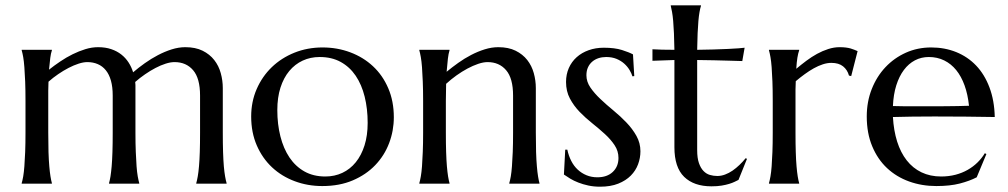

<svg xmlns="http://www.w3.org/2000/svg" viewBox="-20 -686 3765 717"><path d="M400.9 -329.1Q400.9 -361.3 394.3 -384.8Q387.7 -408.2 375.2 -423.6Q362.8 -439 345.2 -446.5Q327.6 -454.1 306.2 -454.1Q291.5 -454.1 273.4 -448.2Q255.4 -442.4 236.1 -432.4Q216.8 -422.4 197.5 -409.2Q178.2 -396 161.1 -380.9Q160.2 -365.2 160.2 -347.4Q160.2 -329.6 160.2 -309.1V-190.9Q160.2 -149.4 161.1 -118.4Q162.1 -87.4 164.1 -64.9Q166 -42.5 168.5 -27.3Q170.9 -12.2 173.8 -2V0H61V-2Q64 -12.2 66.7 -27.3Q69.3 -42.5 71 -64.9Q72.8 -87.4 74 -118.4Q75.2 -149.4 75.2 -190.9V-309.1Q75.2 -350.6 74 -381.6Q72.8 -412.6 71 -435.1Q69.3 -457.5 66.7 -472.7Q64 -487.8 61 -498V-500H173.8V-498Q169.9 -486.8 167.7 -469.5Q165.5 -452.1 163.1 -425.8Q182.6 -441.4 205.1 -456.5Q227.5 -471.7 251.2 -483.4Q274.9 -495.1 298.8 -502.4Q322.8 -509.8 346.2 -509.8Q374 -509.8 395.5 -502.4Q417 -495.1 433.1 -482.4Q449.2 -469.7 460.2 -452.6Q471.2 -435.5 477.1 -416Q497.1 -433.1 520.8 -450Q544.4 -466.8 569.6 -480Q594.7 -493.2 620.8 -501.5Q647 -509.8 671.9 -509.8Q710 -509.8 736.6 -496.6Q763.2 -483.4 780 -461.9Q796.9 -440.4 804.4 -412.8Q812 -385.3 812 -356.9V-190.9Q812 -149.4 813 -118.4Q814 -87.4 815.9 -64.9Q817.9 -42.5 820.6 -27.3Q823.2 -12.2 826.2 -2V0H712.9V-2Q715.8 -12.2 718.5 -27.3Q721.2 -42.5 723.1 -64.9Q725.1 -87.4 726.1 -118.4Q727.1 -149.4 727.1 -190.9V-329.1Q727.1 -393.6 701.2 -423.8Q675.3 -454.1 631.8 -454.1Q616.7 -454.1 598.4 -448.2Q580.1 -442.4 560.5 -432.1Q541 -421.9 521.5 -408.4Q502 -395 484.9 -379.9Q485.8 -374 485.8 -368.2Q485.8 -362.3 485.8 -356.9V-190.9Q485.8 -149.4 487.1 -118.4Q488.3 -87.4 490 -64.9Q491.7 -42.5 494.4 -27.3Q497.1 -12.2 500 -2V0H387.2V-2Q390.1 -12.2 392.6 -27.3Q395 -42.5 397 -64.9Q398.9 -87.4 399.9 -118.4Q400.9 -149.4 400.9 -190.9Z M918 -251Q918 -306.2 938.5 -353.3Q959 -400.4 994.9 -435.1Q1030.8 -469.7 1079.6 -489.3Q1128.4 -508.8 1184.6 -508.8Q1239.7 -508.8 1288.3 -490.5Q1336.9 -472.2 1373 -438.5Q1409.2 -404.8 1429.9 -356.4Q1450.7 -308.1 1450.7 -248Q1450.7 -197.8 1433.1 -151.4Q1415.5 -105 1381.3 -69.3Q1347.2 -33.7 1297.6 -12.5Q1248 8.8 1183.6 8.8Q1128.9 8.8 1080.6 -9.3Q1032.2 -27.3 996.1 -61Q960 -94.7 939 -142.8Q918 -190.9 918 -251ZM1194.8 -26.9Q1229.5 -26.9 1258.5 -40.5Q1287.6 -54.2 1308.6 -80.1Q1329.6 -106 1341.3 -143.1Q1353 -180.2 1353 -227.1Q1353 -279.8 1341.8 -325Q1330.6 -370.1 1308.3 -403.1Q1286.1 -436 1252.4 -454.6Q1218.8 -473.1 1173.8 -473.1Q1139.2 -473.1 1110.4 -459.7Q1081.5 -446.3 1060.3 -420.9Q1039.1 -395.5 1027.3 -358.6Q1015.6 -321.8 1015.6 -274.9Q1015.6 -222.2 1027.1 -176.8Q1038.6 -131.3 1061 -97.9Q1083.5 -64.5 1116.9 -45.7Q1150.4 -26.9 1194.8 -26.9Z M1896 -329.1Q1896 -393.6 1870.1 -423.8Q1844.2 -454.1 1800.8 -454.1Q1785.2 -454.1 1765.6 -447.5Q1746.1 -440.9 1725.6 -429.9Q1705.1 -418.9 1684.6 -404.3Q1664.1 -389.6 1646 -373L1645 -309.1V-190.9Q1645 -149.4 1646 -118.4Q1647 -87.4 1648.9 -64.9Q1650.9 -42.5 1653.3 -27.3Q1655.8 -12.2 1658.7 -2V0H1545.9V-2Q1548.8 -12.2 1551.5 -27.3Q1554.2 -42.5 1555.9 -64.9Q1557.6 -87.4 1558.8 -118.4Q1560.1 -149.4 1560.1 -190.9V-309.1Q1560.1 -350.6 1558.8 -381.6Q1557.6 -412.6 1555.9 -435.1Q1554.2 -457.5 1551.5 -472.7Q1548.8 -487.8 1545.9 -498V-500H1658.7V-498Q1654.8 -485.8 1652.6 -467Q1650.4 -448.2 1647.9 -418Q1668 -434.6 1691.2 -451.2Q1714.4 -467.8 1739.3 -480.7Q1764.2 -493.7 1790 -501.7Q1815.9 -509.8 1840.8 -509.8Q1878.9 -509.8 1905.5 -496.6Q1932.1 -483.4 1949 -461.9Q1965.8 -440.4 1973.4 -412.8Q1981 -385.3 1981 -356.9V-190.9Q1981 -149.4 1981.9 -118.4Q1982.9 -87.4 1984.9 -64.9Q1986.8 -42.5 1989.3 -27.3Q1991.7 -12.2 1994.6 -2V0H1881.8V-2Q1884.8 -12.2 1887.5 -27.3Q1890.1 -42.5 1891.8 -64.9Q1893.6 -87.4 1894.8 -118.4Q1896 -149.4 1896 -190.9Z M2348.6 -401.9 2341.8 -400.9Q2338.4 -412.1 2330.8 -424.8Q2323.2 -437.5 2311.3 -448.2Q2299.3 -459 2282.5 -466.1Q2265.6 -473.1 2243.7 -473.1Q2228.5 -473.1 2215.1 -468.8Q2201.7 -464.4 2191.7 -455.8Q2181.6 -447.3 2175.8 -434.6Q2169.9 -421.9 2169.9 -404.8Q2169.9 -380.9 2184.8 -359.1Q2199.7 -337.4 2222.2 -316.2Q2244.6 -294.9 2270.8 -273.4Q2296.9 -252 2319.3 -228.5Q2341.8 -205.1 2356.7 -178.5Q2371.6 -151.9 2371.6 -121.1Q2371.6 -96.2 2362.8 -72.5Q2354 -48.8 2335.7 -30.3Q2317.4 -11.7 2288.8 -0.2Q2260.3 11.2 2220.7 11.2Q2197.3 11.2 2177 6.8Q2156.7 2.4 2139.9 -4.2Q2123 -10.7 2109.6 -18.8Q2096.2 -26.9 2085.9 -34.2L2090.8 -127H2098.6Q2103.5 -104 2113.3 -85Q2123 -65.9 2137.5 -52.5Q2151.9 -39.1 2170.4 -31.5Q2189 -23.9 2210.9 -23.9Q2247.1 -23.9 2268.3 -43.9Q2289.6 -64 2289.6 -96.2Q2289.6 -122.1 2275.1 -143.8Q2260.7 -165.5 2238.8 -185.5Q2216.8 -205.6 2191.7 -225.6Q2166.5 -245.6 2144.5 -268.3Q2122.6 -291 2108.2 -318.1Q2093.8 -345.2 2093.8 -379.9Q2093.8 -408.2 2104.2 -431.9Q2114.7 -455.6 2133.5 -472.4Q2152.3 -489.3 2178.2 -498.5Q2204.1 -507.8 2234.9 -507.8Q2275.4 -507.8 2302.5 -499.3Q2329.6 -490.7 2343.8 -482.9Z M2658.7 -28.8Q2673.3 -28.8 2687.7 -34.2Q2702.1 -39.6 2715.6 -48.8Q2729 -58.1 2741.5 -70.1Q2753.9 -82 2764.6 -95.2L2769.5 -92.8L2737.8 -14.2Q2731.9 -11.2 2723.4 -7.1Q2714.8 -2.9 2702.9 0.7Q2690.9 4.4 2674.8 7.1Q2658.7 9.8 2636.7 9.8Q2571.3 9.8 2534.9 -25.6Q2498.5 -61 2498.5 -136.2V-461.9L2416.5 -459V-502Q2431.6 -501 2452.6 -500.5Q2473.6 -500 2498.5 -500Q2498 -534.7 2496.8 -561.3Q2495.6 -587.9 2493.9 -607.7Q2492.2 -627.4 2489.7 -641.1Q2487.3 -654.8 2484.9 -664.1V-666H2597.7V-664.1Q2594.7 -654.8 2592.3 -641.1Q2589.8 -627.4 2588.1 -607.9Q2586.4 -588.4 2585.2 -561.8Q2584 -535.2 2583.5 -500Q2614.3 -500.5 2643.8 -501.2Q2673.3 -502 2697.5 -503.2Q2721.7 -504.4 2738.5 -505.6Q2755.4 -506.8 2760.7 -507.8L2752 -458Q2727.1 -458.5 2699.7 -459.5Q2676.3 -460.4 2646 -460.9Q2615.7 -461.4 2583.5 -461.9V-126Q2583.5 -95.7 2590.1 -76.9Q2596.7 -58.1 2607.2 -47.4Q2617.7 -36.6 2631.1 -32.7Q2644.5 -28.8 2658.7 -28.8Z M2865.7 -309.1Q2865.7 -350.6 2864.5 -381.6Q2863.3 -412.6 2861.6 -435.1Q2859.9 -457.5 2857.2 -472.7Q2854.5 -487.8 2851.6 -498V-500H2964.4V-498Q2960.4 -486.8 2957.8 -470.7Q2955.1 -454.6 2953.6 -429.2Q2971.7 -444.3 2991.2 -459Q3010.7 -473.6 3031.2 -484.9Q3051.8 -496.1 3073 -502.9Q3094.2 -509.8 3115.7 -509.8Q3128.9 -509.8 3138.7 -508.5Q3148.4 -507.3 3156.2 -505.1Q3164.1 -502.9 3170.4 -500.2Q3176.8 -497.6 3182.6 -495.1L3158.7 -401.9L3150.4 -403.8Q3144.5 -425.3 3128.4 -438.2Q3112.3 -451.2 3084.5 -451.2Q3069.3 -451.2 3052.7 -445.8Q3036.1 -440.4 3019 -430.9Q3002 -421.4 2984.9 -408.9Q2967.8 -396.5 2951.7 -382.8Q2950.7 -368.7 2950.7 -352.1Q2950.7 -335.4 2950.7 -316.9V-190.9Q2950.7 -149.4 2951.7 -118.4Q2952.6 -87.4 2954.6 -64.9Q2956.5 -42.5 2959 -27.3Q2961.4 -12.2 2964.4 -2V0H2851.6V-2Q2854.5 -12.2 2857.2 -27.3Q2859.9 -42.5 2861.6 -64.9Q2863.3 -87.4 2864.5 -118.4Q2865.7 -149.4 2865.7 -190.9Z M3476.6 8.8Q3422.4 8.8 3375 -8.3Q3327.6 -25.4 3292.5 -58.3Q3257.3 -91.3 3237.1 -139.9Q3216.8 -188.5 3216.8 -251Q3216.8 -306.2 3235.4 -353.3Q3253.9 -400.4 3286.6 -435.1Q3319.3 -469.7 3363 -489.3Q3406.7 -508.8 3457.5 -508.8Q3507.8 -508.8 3550.8 -491.5Q3593.8 -474.1 3625.2 -441.2Q3656.7 -408.2 3675 -359.6Q3693.4 -311 3694.8 -249Q3639.6 -250 3584.5 -250.5Q3529.3 -251 3469.7 -251Q3427.2 -251 3387 -250.5Q3346.7 -250 3314.5 -249Q3317.4 -198.2 3330.3 -157.2Q3343.3 -116.2 3366 -87.2Q3388.7 -58.1 3421.1 -42.5Q3453.6 -26.9 3494.6 -26.9Q3522.9 -26.9 3548.1 -33.4Q3573.2 -40 3593.8 -51.8Q3614.3 -63.5 3630.4 -79.3Q3646.5 -95.2 3657.7 -113.8L3663.6 -110.8L3627.4 -23.9Q3601.1 -10.3 3564.5 -0.7Q3527.8 8.8 3476.6 8.8ZM3411.6 -289.1Q3460.4 -289.1 3509.5 -289.3Q3558.6 -289.6 3598.6 -291Q3594.2 -333.5 3582 -367.2Q3569.8 -400.9 3550.8 -424.3Q3531.7 -447.8 3505.9 -460.4Q3480 -473.1 3448.7 -473.1Q3420.4 -473.1 3396.7 -460.7Q3373 -448.2 3355.5 -424.8Q3337.9 -401.4 3327.1 -367.4Q3316.4 -333.5 3314.5 -290Q3336.4 -289.1 3360.8 -289.1Q3385.3 -289.1 3411.6 -289.1Z"/></svg>

Font: Marcellus
Style: Regular
Weight: 400
Designer: Astigmatic (AOETI)
Foundry: Astigmatic (AOETI)
Version: Version 1.000